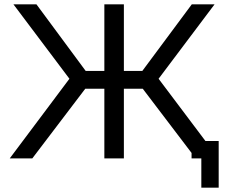

<svg xmlns="http://www.w3.org/2000/svg" viewBox="-20 -730 1038 885"><path d="M927 -80H988V135H908V0H863V-25L638 -321H551V0H461V-321H373L129 0H25L300 -367L42 -710H148L375 -403H461V-710H551V-403H636L864 -710H969L711 -367Z"/></svg>

Font: Raleway-v4020 Medium
Style: Regular
Weight: 500
Designer: Matt McInerney, Pablo Impallari, Rodrigo Fuenzalida
Foundry: Matt McInerney, Pablo Impallari, Rodrigo Fuenzalida
Version: Version 4.020;PS 004.020;hotconv 1.0.88;makeotf.lib2.5.64775